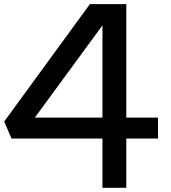

<svg xmlns="http://www.w3.org/2000/svg" viewBox="-20 -896 818 916"><path d="M468.8 -235H35L0 -316.2L408.8 -876.2H582.5V-335H733.8V-235H582.5V0H468.8ZM468.8 -335V-775L146.2 -335Z"/></svg>

Font: Abordage
Style: Regular
Weight: 400
Designer: Ange Degheest & Eugénie Bidaut
Foundry: Velvetyne Type Foundry
Version: Version 1.000;FEAKit 1.0